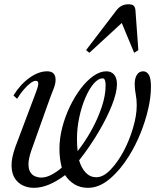

<svg xmlns="http://www.w3.org/2000/svg" viewBox="-20 -868 742 898"><path d="M138 10.5Q112 10.5 88.5 0Q65 -10.5 50 -33Q35 -55.5 34 -91.8Q33 -128 51.5 -180L127 -165.5Q113.5 -126.5 113.2 -101.5Q113 -76.5 122 -62.5Q131 -48.5 144.8 -43Q158.5 -37.5 173 -37.5Q195 -37.5 219.8 -50.2Q244.5 -63 269 -84Q264 -103 261 -124.8Q258 -146.5 258 -171Q258 -220 271 -271Q284 -322 306.5 -369Q329 -416 357.5 -453.5Q386 -491 417 -512.8Q448 -534.5 477.5 -534.5Q500.5 -534.5 513.8 -519Q527 -503.5 527 -474Q527 -435.5 503.5 -376Q480 -316.5 440 -249Q400 -181.5 350 -118Q360.5 -82 381 -60.5Q401.5 -39 430.5 -39Q463 -39 496.5 -73.8Q530 -108.5 557.5 -159.5Q585 -211 602.2 -269.5Q619.5 -328 619.5 -375Q619.5 -403 614.8 -427.2Q610 -451.5 610 -474Q610 -502.5 620.5 -518.5Q631 -534.5 649.5 -534.5Q666 -534.5 676 -518.5Q686 -502.5 686 -462Q686 -414 673 -357.8Q660 -301.5 637 -244.5Q614 -187.5 583 -138Q543.5 -74 493.8 -31.8Q444 10.5 391.5 10.5Q356 10.5 329 -5.5Q302 -21.5 284.5 -49Q246.5 -20.5 210 -5Q173.5 10.5 138 10.5ZM343 -161Q379.5 -207.5 409 -261.2Q438.5 -315 456.2 -368.8Q474 -422.5 474 -468Q474 -501.5 460.5 -501.5Q439 -501.5 417.5 -476Q396 -450.5 378.5 -409Q361 -367.5 350.5 -317.8Q340 -268 340 -219Q340 -203.5 340.8 -189.2Q341.5 -175 343 -161ZM51.5 -180 150 -441.5Q159.5 -466.5 159 -478.2Q158.5 -490 147 -490Q137 -490 122.5 -479.2Q108 -468.5 91.8 -449.8Q75.5 -431 60 -406L43 -421.5Q75 -473.5 117.8 -504Q160.5 -534.5 200.5 -534.5Q240 -534.5 240 -494.5Q240 -475 229.5 -449.5Q219 -424 202.5 -377.5L127 -165.5ZM398 -621 382.5 -633.5 524.5 -819.5Q546 -848 580.5 -848Q598.5 -848 605.5 -841Q612.5 -834 613.5 -819.5L627 -633.5L607.5 -621L549.5 -760.5Z"/></svg>

Font: Libre Caslon Condensed
Style: Italic
Weight: 400
Italic angle: -22.583°
Designer: Pablo Impallari, Rodrigo Fuenzalida, Katja Schimmel, Ertekin Erdin
Foundry: Pablo Impallari, Rodrigo Fuenzalida
Version: Version 2.000;gftools[0.9.33]